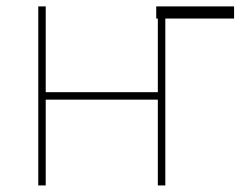

<svg xmlns="http://www.w3.org/2000/svg" viewBox="-20 -565 755 585"><path d="M693.2 -545.5V-508.5H483.7V0H460.9V-261.4H119.3V0H96.6V-545.5H119.3V-284.1H460.9V-508.5H456V-545.5Z"/></svg>

Font: Inter Thin BETA
Style: Regular
Weight: 100
Designer: Rasmus Andersson
Foundry: rsms
Version: Version 3.011;git-f93a4a705